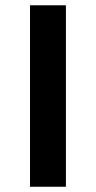

<svg xmlns="http://www.w3.org/2000/svg" viewBox="-20 -711 366 731"><path d="M94.2 0V-690.9H231V0Z"/></svg>

Font: Kadwa
Style: Bold
Weight: 700
Designer: Sol Matas
Foundry: Sol Matas
Version: Version 1.001;PS 001.000;hotconv 1.0.70;makeotf.lib2.5.58329